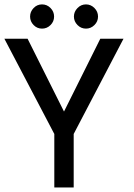

<svg xmlns="http://www.w3.org/2000/svg" viewBox="-20 -832 594 852"><path d="M221 -237.5 -0.5 -660H102.5L264 -337L425 -660H528L307 -237.5V0H221ZM361.5 -705Q339.5 -705 323.8 -721Q308 -737 308 -758.5Q308 -780 323.8 -796.2Q339.5 -812.5 361.5 -812.5Q383 -812.5 399 -796.5Q415 -780.5 415 -758.5Q415 -736.5 399 -720.8Q383 -705 361.5 -705ZM166.5 -705Q144.5 -705 129 -721Q113.5 -737 113.5 -758.5Q113.5 -780 129 -796.2Q144.5 -812.5 166.5 -812.5Q188.5 -812.5 204.2 -796.5Q220 -780.5 220 -758.5Q220 -736.5 204.2 -720.8Q188.5 -705 166.5 -705Z"/></svg>

Font: League Spartan Thin
Style: Regular
Weight: 400
Version: Version 2.002